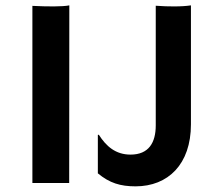

<svg xmlns="http://www.w3.org/2000/svg" viewBox="-20 -673 794 706"><path d="M99.1 0H234.4L234.9 -653.3C224.6 -650.9 199.7 -649.4 178.2 -649.4C150.4 -649.4 131.3 -649.9 99.1 -651.4ZM339.8 -35.6C382.8 0 422.4 12.2 478.5 12.2C597.7 12.2 682.1 -68.8 682.1 -215.8V-653.3C666.5 -650.9 645.5 -649.4 620.6 -649.4C592.8 -649.4 585 -649.9 552.7 -651.9V-211.9C552.7 -148.9 527.3 -104.5 460 -104.5C405.3 -104.5 370.6 -134.8 343.3 -177.7L339.8 -176.8Z"/></svg>

Font: HammersmithOne
Style: Regular
Weight: 400
Designer: Nicole Fally
Foundry: Nicole Fally
Version: Version 1.003